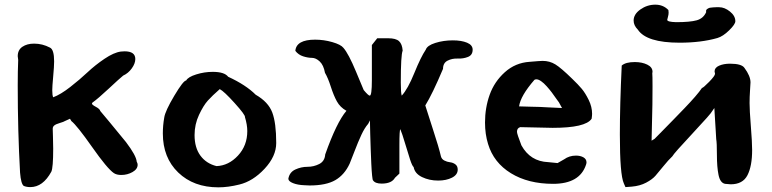

<svg xmlns="http://www.w3.org/2000/svg" viewBox="-20 -794 3311 823"><path d="M56 -428Q56 -491 58 -537Q56 -549 56 -553Q56 -580 76 -593.5Q96 -607 126 -607Q162 -607 194 -590Q212 -582 212 -531Q212 -510 208 -466.5Q204 -423 204 -407Q204 -385 208 -377Q240 -389 281 -421Q322 -453 355 -484Q388 -515 428 -542Q468 -569 498 -573Q504 -574 514 -574Q560 -574 560 -541Q560 -522 545 -501Q530 -480 508 -470Q492 -457 446 -414Q400 -371 376 -354L374 -350Q374 -345 391 -336Q408 -327 410 -318Q430 -295 520 -185Q564 -127 566 -101Q570 -94 570 -88Q570 -69 548 -56.5Q526 -44 500 -44Q480 -44 468 -52Q440 -71 375 -163.5Q310 -256 286 -275L280 -285L258 -275Q254 -272 237 -267Q220 -262 213 -256.5Q206 -251 206 -242Q206 -237 207 -208Q208 -179 208 -157Q208 -75 200 -58Q164 8 110 8Q94 8 82 3Q70 -5 66 -54Q56 -232 56 -428Z M678 -222Q678 -256 684 -290Q688 -318 727 -383.5Q766 -449 778 -449Q786 -464 821 -475Q856 -486 892 -486Q942 -486 958 -465Q1034 -430 1076 -388Q1130 -357 1147 -312Q1164 -267 1164 -181Q1164 -124 1114 -70.5Q1064 -17 1006 -3Q958 9 916 9Q810 9 744 -54.5Q678 -118 678 -222ZM814 -215Q814 -161 839 -127Q864 -93 908 -82Q960 -84 1000 -127Q1040 -170 1040 -232Q1040 -259 1030 -292Q1032 -301 986 -352Q940 -403 922 -412Q890 -384 871 -363Q852 -342 833 -301.5Q814 -261 814 -215Z M1216 -28Q1221 -56 1246 -67.5Q1271 -79 1298 -79Q1325 -79 1348.5 -91Q1372 -103 1374 -132Q1423 -270 1465 -319Q1438 -334 1424 -359.5Q1410 -385 1398 -422.5Q1386 -460 1373 -482Q1367 -515 1350.5 -530.5Q1334 -546 1317 -546Q1300 -546 1279.5 -552.5Q1259 -559 1246 -576Q1250 -624 1331 -624Q1368 -624 1404.5 -613.5Q1441 -603 1452 -589Q1474 -564 1506 -487Q1538 -410 1539 -408Q1559 -384 1565 -384Q1574 -384 1574 -450V-601Q1578 -606 1585.5 -615.5Q1593 -625 1597 -630H1644Q1677 -630 1690.5 -617.5Q1704 -605 1706 -577Q1698 -558 1698 -440Q1698 -396 1702 -384Q1728 -412 1756 -481Q1784 -550 1805 -581Q1811 -599 1846 -610Q1881 -621 1921 -621Q1958 -621 1982 -611Q2006 -601 2006 -581Q2006 -558 1986 -550Q1966 -542 1942 -543Q1918 -544 1898.5 -534Q1879 -524 1879 -499Q1833 -390 1803 -342Q1811 -315 1836 -239Q1861 -163 1870 -124Q1873 -112 1884.5 -106Q1896 -100 1909 -98.5Q1922 -97 1932 -89.5Q1942 -82 1942 -67Q1942 -45 1917.5 -32.5Q1893 -20 1858 -20Q1820 -20 1789 -35Q1758 -50 1753 -78Q1747 -82 1737.5 -111Q1728 -140 1716 -180.5Q1704 -221 1696 -240Q1692 -238 1692 -171V-50L1673 -32Q1659 -7 1616 -7Q1588 -7 1579 -21Q1577 -22 1575 -41.5Q1573 -61 1571.5 -93Q1570 -125 1569 -155Q1568 -185 1567 -218.5Q1566 -252 1566 -263V-278L1558 -263Q1543 -246 1529 -216Q1515 -186 1499 -144Q1483 -102 1479 -93Q1457 -45 1417.5 -22Q1378 1 1307 1Q1304 1 1296.5 0.5Q1289 0 1285 0Q1256 -1 1236 -9Q1216 -17 1216 -28Z M2059 -269Q2059 -332 2079 -388Q2099 -444 2144 -484.5Q2189 -525 2250 -529Q2296 -533 2306 -533Q2336 -533 2360.5 -518Q2385 -503 2433 -456Q2459 -431 2474 -413Q2489 -395 2503.5 -365.5Q2518 -336 2518 -306Q2518 -299 2516 -285Q2490 -246 2349 -246Q2336 -246 2210 -249Q2196 -245 2196 -229Q2196 -220 2215 -171Q2253 -102 2330 -99L2370 -95L2398 -111Q2420 -127 2449 -127Q2468 -127 2481 -119.5Q2494 -112 2494 -98Q2494 -94 2492 -88Q2465 -6 2351 -6Q2244 -6 2170 -51.5Q2096 -97 2072 -177Q2059 -219 2059 -269ZM2205 -338Q2220 -337 2258.5 -336.5Q2297 -336 2325 -334L2389 -331L2376 -355Q2374 -357 2364 -371.5Q2354 -386 2345 -398Q2336 -410 2323.5 -424Q2311 -438 2299.5 -446Q2288 -454 2279 -454Q2275 -454 2271 -452Q2211 -383 2205 -338Z M2637 -217Q2637 -345 2645 -513Q2662 -528 2701 -528Q2732 -528 2754.5 -517Q2777 -506 2777 -486Q2777 -485 2776.5 -483Q2776 -481 2776 -480Q2777 -471 2777 -423Q2777 -340 2775 -280L2773 -191L2786 -199Q2793 -206 2820.5 -234Q2848 -262 2868 -282.5Q2888 -303 2914 -330Q2940 -357 2959.5 -379.5Q2979 -402 2989 -417Q2994 -417 3019.5 -443Q3045 -469 3045 -478Q3045 -479 3044 -482.5Q3043 -486 3043 -488Q3043 -504 3062.5 -512.5Q3082 -521 3109 -521Q3159 -521 3171 -503Q3197 -468 3197 -441Q3197 -436 3195 -407Q3193 -378 3193 -352Q3193 -322 3198.5 -253Q3204 -184 3204 -151Q3204 -82 3184 -43Q3164 -4 3112 -4Q3106 -4 3088 -6Q3067 -10 3060 -44Q3053 -78 3053 -130Q3053 -182 3050 -198Q3050 -200 3048 -232.5Q3046 -265 3045 -281L3042 -331L3033 -318Q3029 -308 2948.5 -222Q2868 -136 2862 -124Q2845 -108 2824 -82Q2803 -56 2789.5 -40.5Q2776 -25 2749.5 -11Q2723 3 2688 6L2661 8L2654 -8Q2637 -45 2637 -217ZM2696 -706Q2696 -733 2725 -753.5Q2754 -774 2789 -774Q2823 -774 2845 -751Q2846 -747 2846 -740Q2846 -731 2843 -721Q2840 -711 2840 -709Q2840 -700 2878 -699Q2938 -699 2966.5 -707Q2995 -715 3007 -742Q3006 -747 3007 -750Q3008 -753 3011.5 -755.5Q3015 -758 3018.5 -759.5Q3022 -761 3028.5 -761.5Q3035 -762 3038.5 -762.5Q3042 -763 3049.5 -763Q3057 -763 3059 -763H3063Q3086 -763 3109 -744.5Q3132 -726 3132 -703Q3132 -690 3105.5 -664Q3079 -638 3055 -631Q2985 -611 2893 -611Q2751 -611 2714 -667Q2696 -685 2696 -706Z"/></svg>

Font: NaniFont Regular
Style: Regular
Weight: 400
Designer: Nanigashitei
Version: Version 1.036